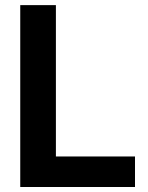

<svg xmlns="http://www.w3.org/2000/svg" viewBox="-20 -748 594 768"><path d="M61 0V-727.5H203.6V-122.1H520V0Z"/></svg>

Font: Inter Cardless Tabular Bold
Style: Bold
Weight: 700
Designer: Rasmus Andersson
Foundry: rsms
Version: Version 4.000;git-4fc901f